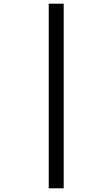

<svg xmlns="http://www.w3.org/2000/svg" viewBox="-20 -780 609 1040"><path d="M244 240V-760H325V240Z"/></svg>

Font: Noto Serif Black
Style: Regular
Weight: 900
Designer: Monotype Design Team
Foundry: Monotype Imaging Inc.
Version: Version 2.014; ttfautohint (v1.8.4.7-5d5b)